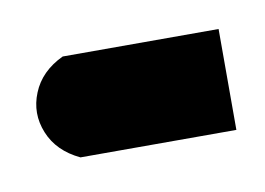

<svg xmlns="http://www.w3.org/2000/svg" viewBox="-57 -119 214 155"><g transform="rotate(-10 50.0 -41.5)"><path d="M0 0H127.8V-82.7H0Q-18.4 -74 -25 -57.7Q-31.7 -41.4 -25 -25Q-18.4 -8.7 0 0Z"/></g></svg>

Font: Arad
Style: Regular
Weight: 400
Designer: Mohammad Darvishi
Version: Version 1.010;September 21, 2024;FontCreator 15.0.0.2992 64-